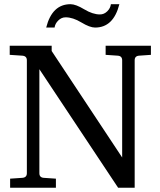

<svg xmlns="http://www.w3.org/2000/svg" viewBox="-20 -887 756 907"><path d="M543.9 -867.2Q516.1 -756.8 429.2 -756.8Q404.3 -756.8 364.3 -781Q324.2 -805.2 290 -805.2Q270.5 -805.2 255.4 -790.3Q240.2 -775.4 237.8 -756.8H198.2Q226.1 -867.2 313 -867.2Q337.9 -867.2 377.9 -843Q418 -818.8 452.1 -818.8Q471.7 -818.8 486.6 -833.5Q501.5 -848.1 503.9 -867.2ZM692.9 -627.9 637.2 -624Q616.2 -622.6 616.2 -602.1V0H538.1L166 -560.1V-68.8Q166 -48.3 187 -46.9L244.1 -43V0H27.8V-43L85 -46.9Q106.9 -48.3 106.9 -68.8V-602.1Q106.9 -622.6 85 -624L25.9 -627.9V-670.9H224.1V-646L557.1 -143.1V-602.1Q557.1 -622.6 536.1 -624L479 -627.9V-670.9H692.9Z"/></svg>

Font: Ezra SIL
Style: Regular
Weight: 400
Designer: Development by SIL's NRSI team. OpenType tables by Ralph Hancock ( hancock@dircon.co.uk )
Foundry: SIL International, Version 2.51: 2007
Version: Version 2.51, 2007